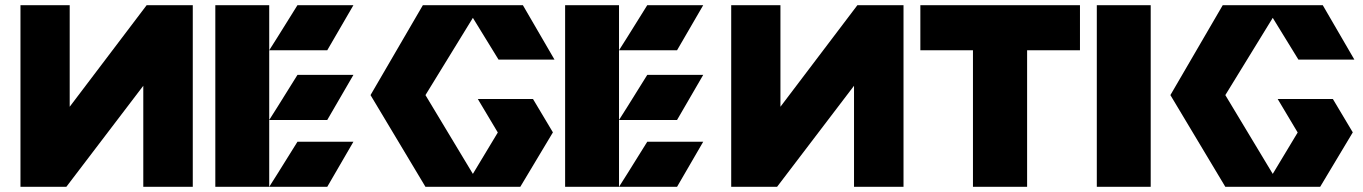

<svg xmlns="http://www.w3.org/2000/svg" viewBox="-20 -721 5260 741"><path d="M59 0V-701H249V-309L546 -701H724V0H533V-390L236 0Z M1128 -174 1050 -48.9 1019 0H1020H1080H1243L1344 -174ZM1128 -701 1050 -575.9 1019 -527H1020H1080H1243L1344 -701ZM1128 -432 1050 -306.9 1019 -258H1020H1080H1243L1344 -432ZM1019 0H811V-701H1019V-527V-258Z M1904 -491 1805 -652.1 1622 -354 1805 -49.9 1901.4 -210H1901L1824 -339H2037L2114 -210H2113.8L1988 0H1835H1775H1622L1410 -354L1612 -701H1775H1835H1998L2120 -491Z M2478 -174 2400 -48.9 2369 0H2370H2430H2593L2694 -174ZM2478 -701 2400 -575.9 2369 -527H2370H2430H2593L2694 -701ZM2478 -432 2400 -306.9 2369 -258H2370H2430H2593L2694 -432ZM2369 0H2161V-701H2369V-527V-258Z M2802 0V-701H2992V-309L3289 -701H3467V0H3276V-390L2979 0Z M4148 -527V-701H3532V-527H3735V0H3944V-527Z M4421 0V-701H4213V0Z M4991 -491 4892 -652.1 4709 -354 4892 -49.9 4988.4 -210H4988L4911 -339H5124L5201 -210H5200.8L5075 0H4922H4862H4709L4497 -354L4699 -701H4862H4922H5085L5207 -491Z"/></svg>

Font: Radio Edit
Style: P3
Weight: 800
Version: Version 3.001;PS 003.001;hotconv 1.0.70;makeotf.lib2.5.58329